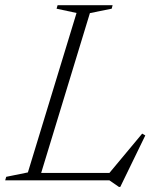

<svg xmlns="http://www.w3.org/2000/svg" viewBox="-45 -695 608 740"><path d="M301.5 -644.5 105 0H-25L-21 -13.5L62.5 -30.5L250 -645L173 -661.5L177 -675H389L385.5 -661.5ZM367.5 -17.5 503 -180 515 -173 418.5 25.5H413.5L376.5 0H75.5L84.5 -28.5H403.5Z"/></svg>

Font: Newsreader 24pt Light
Style: Italic
Weight: 300
Italic angle: -17°
Designer: Hugues Gentile
Foundry: Production Type
Version: Version 1.003